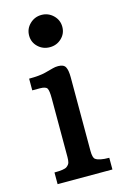

<svg xmlns="http://www.w3.org/2000/svg" viewBox="-115 -797 557 851"><g transform="rotate(-15 163.5 -371.5)"><path d="M164.6 -595.2Q132.8 -595.2 110.6 -616.5Q88.4 -637.7 88.4 -668.5Q88.4 -699.7 110.8 -721.4Q133.3 -743.2 164.6 -743.2Q195.8 -743.2 218.3 -721.4Q240.7 -699.7 240.7 -668.5Q240.7 -637.7 218.5 -616.5Q196.3 -595.2 164.6 -595.2ZM40 -53.7Q85.4 -53.7 96.9 -62.3Q108.4 -70.8 110.8 -80.6Q113.3 -90.3 113.3 -105V-374Q113.3 -409.2 107.2 -419.9Q101.1 -430.7 74.2 -430.7H39.1V-484.4Q86.9 -484.4 114.3 -491.5Q141.6 -498.5 152.8 -501.7Q164.1 -504.9 177.2 -504.9Q202.6 -504.9 210.7 -490Q218.8 -475.1 218.8 -442.4V-105Q218.8 -74.2 228.5 -66.4Q245.1 -53.7 291.5 -53.7V0H40Z"/></g></svg>

Font: Arbutus Slab
Style: Regular
Weight: 400
Version: Version 1.002; ttfautohint (v0.92) -l 10 -r 16 -G 200 -x 7 -